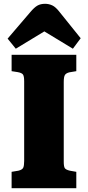

<svg xmlns="http://www.w3.org/2000/svg" viewBox="-20 -989 462 1009"><path d="M41 0V-86L77 -92Q97 -97 102 -107.5Q107 -118 107 -143V-562Q107 -588 101 -597Q95 -606 73 -610L41 -615V-701H381V-615L345 -609Q328 -605 321.5 -595.5Q315 -586 315 -558V-139Q315 -114 320.5 -105.5Q326 -97 347 -92L381 -86V0ZM63 -733 20 -786 139 -925Q160 -950 176.5 -959.5Q193 -969 217 -969Q237 -969 255 -960.5Q273 -952 293 -926L404 -788L363 -733L213 -824Z"/></svg>

Font: Literata ExtraBold
Style: Regular
Weight: 800
Designer: Latin by Veronika Burian and Jose Scaglione. Greek by Irene Vlachou. Cyrillic by Vera Evstafieva.
Foundry: TypeTogether
Version: Version 3.103;gftools[0.9.29]